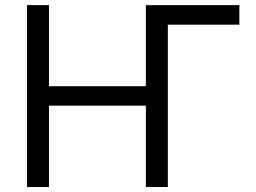

<svg xmlns="http://www.w3.org/2000/svg" viewBox="-20 -748 1025 768"><path d="M937.5 -727.5V-649.4H627.9L565.4 -727.5ZM87.9 0V-727.5H175.8V-403.3H563.5V-727.5H651.4V0H563.5V-325.2H175.8V0Z"/></svg>

Font: Inter V
Style: 
Weight: 400
Designer: Rasmus Andersson
Foundry: rsms
Version: Version 4.000;git-a3f224843